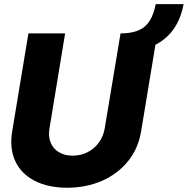

<svg xmlns="http://www.w3.org/2000/svg" viewBox="-20 -887 897 917"><path d="M583.5 -643.1 555.7 -727.5Q633.3 -727.5 671.4 -760.3Q709.5 -793 723.6 -867.2H856.9Q836.9 -759.3 765.6 -701.2Q694.3 -643.1 583.5 -643.1ZM555.7 -727.5H731.4L653.8 -258.8Q640.1 -177.2 591.3 -116.9Q542.5 -56.6 467.8 -23.7Q393.1 9.3 300.8 9.8Q209 9.3 145.3 -23.7Q81.5 -56.6 53.2 -116.9Q24.9 -177.2 38.1 -258.8L115.7 -727.5H291L216.3 -273.4Q210 -235.8 221.7 -206.5Q233.4 -177.2 260.7 -160.4Q288.1 -143.6 327.1 -143.6Q366.7 -143.6 398.9 -160.4Q431.2 -177.2 452.4 -206.5Q473.6 -235.8 480 -273.4Z"/></svg>

Font: Inter Tight ExtraBold
Style: Italic
Weight: 800
Italic angle: -9.39999°
Designer: Rasmus Andersson
Foundry: rsms
Version: Version 3.004